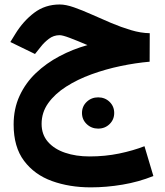

<svg xmlns="http://www.w3.org/2000/svg" viewBox="-20 -494 734 852"><path d="M644.5 -346.7 644 -220.2Q582 -214.8 515.4 -200.9Q448.7 -187 386.2 -164.3Q323.7 -141.6 273.7 -109.6Q223.6 -77.6 194.1 -36.4Q164.6 4.9 164.6 55.7Q164.6 103 192.6 135.3Q220.7 167.5 268.8 183.8Q316.9 200.2 377.4 200.2Q446.3 200.2 508.8 187.3Q571.3 174.3 621.1 154.8L660.6 287.1Q594.7 313.5 523.4 325.4Q452.1 337.4 382.8 337.4Q288.1 337.4 210.4 309.3Q132.8 281.2 86.7 219.7Q40.5 158.2 40.5 58.6Q40.5 -11.7 66.9 -68.8Q93.3 -126 139.2 -169.7Q185.1 -213.4 244.1 -244.6Q303.2 -275.9 368.2 -293.9Q322.3 -313.5 290 -325.7Q257.8 -337.9 244.6 -337.9Q217.8 -337.9 196.5 -321.5Q175.3 -305.2 161.1 -286.6L135.3 -254.4L25.9 -307.6L47.9 -343.3Q82.5 -399.9 131.3 -437Q180.2 -474.1 245.1 -474.1Q272 -474.1 308.3 -461.4Q344.7 -448.7 386.5 -429.9Q428.2 -411.1 472.7 -392.3Q517.1 -373.5 561 -360.4Q605 -347.2 644.5 -346.7ZM343.8 7.3Q343.8 -22 364.7 -42Q385.7 -62 415.5 -62Q445.8 -62 466.3 -42Q486.8 -22 486.8 7.3Q486.8 36.6 466.3 56.6Q445.8 76.7 415.5 76.7Q385.7 76.7 364.7 56.6Q343.8 36.6 343.8 7.3Z"/></svg>

Font: Vazirmatn RD UI ExtraBold
Style: Regular
Weight: 800
Designer: Saber Rastikerdar
Foundry: Saber Rastikerdar
Version: Version 33.003